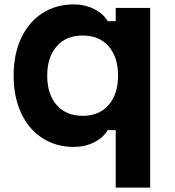

<svg xmlns="http://www.w3.org/2000/svg" viewBox="-20 -649 790 869"><path d="M503.7 -60H467.1Q447.9 -26 406.1 -5Q364.3 16 314.3 16Q233.5 16 171.4 -24.3Q109.3 -64.6 75.5 -137.6Q41.7 -210.6 41.7 -306.7Q41.7 -402.7 75.5 -475.8Q109.3 -548.8 171.4 -589Q233.5 -629.1 314.3 -629.1Q364.1 -629.1 406.1 -608.1Q448.1 -587.1 467.1 -553.1H503.7V-613.1H659.7V200H503.7ZM514.3 -306.7Q514.3 -390.8 471.5 -439.6Q428.8 -488.3 354 -488.3Q279.2 -488.3 236.5 -439.4Q193.7 -390.5 193.7 -306.5Q193.7 -222.4 236.5 -173.6Q279.2 -124.8 354 -124.8Q428.8 -124.8 471.5 -173.7Q514.3 -222.6 514.3 -306.7Z"/></svg>

Font: Martian Mono sWd Rg
Style: Regular
Weight: 400
Width: 6
Monospace: yes
Designer: Roman Shamin
Foundry: Evil Martians
Version: Version 1.000